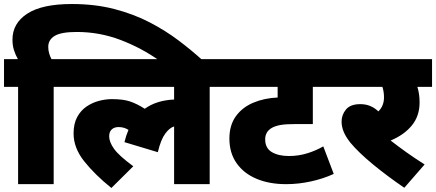

<svg xmlns="http://www.w3.org/2000/svg" viewBox="-20 -916 2169 955"><path d="M70 -484H0V-622H69Q57 -643 49.5 -666.5Q42 -690 42 -719Q42 -800 115.5 -848Q189 -896 337 -896Q453 -896 549 -871Q645 -846 724 -805Q803 -764 868.5 -714.5Q934 -665 989 -615H772Q683 -678 579 -717.5Q475 -757 362 -757Q284 -757 252 -737.5Q220 -718 220 -683Q220 -666 224.5 -650.5Q229 -635 236 -622H332V-484H247V0H70Z M317 -484V-622H1108V-484H1023V0H846V-287Q824 -281 802 -251.5Q780 -222 765 -159L599 -209Q607 -242 619 -270Q597 -284 570 -284Q548 -284 535.5 -272Q523 -260 523 -238Q523 -210 547 -176Q571 -142 643 -89L534 19Q452 -47 399 -113.5Q346 -180 346 -252Q346 -301 364 -334Q382 -367 411 -386.5Q440 -406 473 -414.5Q506 -423 536 -423Q592 -423 626.5 -411.5Q661 -400 700 -375Q758 -417 846 -421V-484Z M1667 -484H1536V-299H1454Q1402 -299 1376.5 -294.5Q1351 -290 1334 -281Q1299 -262 1299 -223Q1299 -179 1332 -159.5Q1365 -140 1417 -140Q1465 -140 1508.5 -153.5Q1552 -167 1588 -188L1640 -51Q1588 -27 1526 -13.5Q1464 0 1403 0Q1320 0 1256.5 -26.5Q1193 -53 1157 -104Q1121 -155 1121 -227Q1121 -293 1153 -337.5Q1185 -382 1239.5 -405Q1294 -428 1361 -431V-484H1093V-622H1667Z M2092 -98 1991 18Q1906 -40 1835 -98.5Q1764 -157 1723 -206Q1700 -235 1689.5 -260.5Q1679 -286 1679 -311Q1679 -345 1701 -371.5Q1723 -398 1772 -398Q1799 -398 1821 -389Q1843 -380 1862 -362Q1890 -389 1890 -432Q1890 -460 1882 -484H1652V-622H2129V-484H2056Q2061 -468 2064 -449Q2067 -430 2067 -406Q2067 -339 2028.5 -292Q1990 -245 1923 -217Q1963 -186 2003 -157.5Q2043 -129 2092 -98Z"/></svg>

Font: Noto Sans Devanagari UI Black
Style: Regular
Weight: 900
Designer: Jelle Bosma - Monotype Design Team
Foundry: Monotype Imaging Inc.
Version: Version 2.003; ttfautohint (v1.8.4.7-5d5b)